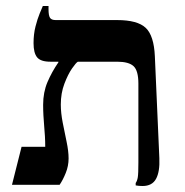

<svg xmlns="http://www.w3.org/2000/svg" viewBox="-20 -617 617 641"><path d="M456 4Q450 4 444 3.5Q438 3 433 2V-6Q438 -13 440 -25Q442 -37 442 -75V-338Q442 -381 426 -396Q410 -411 371 -411H148Q116 -411 104 -425.5Q92 -440 92 -473Q92 -503 98.5 -528.5Q105 -554 112.5 -572Q120 -590 123 -597H142V-586Q142 -565 147 -557.5Q152 -550 166 -550H371Q439 -550 466.5 -524Q494 -498 497 -429L512 -89Q514 -44 501 -20Q488 4 456 4ZM20 0 52 -127H131Q131 -145 130 -162Q129 -179 127.5 -196Q126 -213 125 -231Q124 -249 124 -267Q124 -309 138.5 -343Q153 -377 175 -409V-427H240V-411Q234 -408 220.5 -388.5Q207 -369 195 -337.5Q183 -306 183 -268Q183 -240 189.5 -207Q196 -174 202.5 -143Q209 -112 209 -88Q209 -63 199.5 -39.5Q190 -16 179 0Z"/></svg>

Font: Frank Ruhl Libre Medium
Style: Regular
Weight: 500
Designer: Yanek Iontef
Foundry: Fontef
Version: Version 6.004